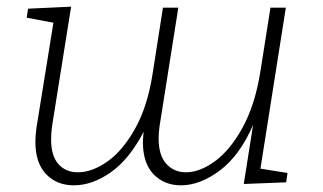

<svg xmlns="http://www.w3.org/2000/svg" viewBox="-20 -548 968 575"><path d="M760 -43 841 -30 837 -2 710 3 738 -174Q698 -82 638.5 -37.5Q579 7 522 7Q472 7 440 -26Q408 -59 408 -122Q408 -131 410 -153Q368 -72 312.5 -32.5Q257 7 201 7Q150 7 118 -26.5Q86 -60 86 -123Q86 -142 89 -164L140 -480L60 -495L64 -522L193 -528L136 -171Q133 -150 133 -131Q133 -81 155 -56.5Q177 -32 213 -32Q256 -32 302 -64.5Q348 -97 385 -163.5Q422 -230 437 -327L468 -525H514L458 -171Q455 -150 455 -134Q455 -83 478 -57.5Q501 -32 537 -32Q578 -32 623.5 -65Q669 -98 706 -165Q743 -232 759 -329L790 -525H836Z"/></svg>

Font: Bitter Pro Light
Style: Italic
Weight: 300
Italic angle: -9°
Designer: Sol Matas, and Bitter project Authors
Foundry: Sol Matas
Version: Version 1.010